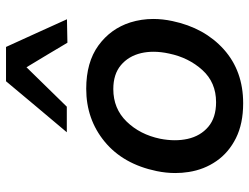

<svg xmlns="http://www.w3.org/2000/svg" viewBox="-115 -701 828 638"><g transform="rotate(-90 299.0 -382.0)"><path d="M275 12Q207 12 159 -12Q111 -36 82.8 -76.8Q54.5 -117.5 46.5 -169Q43 -191 43 -213.5Q43 -244 49.5 -275.5Q72.5 -386.5 147 -448Q221.5 -509.5 323 -509.5Q411 -509.5 466.8 -469Q522.5 -428.5 543.5 -363Q555 -326 555 -286.5Q555 -255.5 548 -223Q525.5 -116.5 453.8 -52.2Q382 12 275 12ZM278.5 -78Q344 -78 385.2 -123.5Q426.5 -169 440 -234Q446 -261 446 -286Q446 -307.5 441.5 -327Q431.5 -369 401.5 -394.2Q371.5 -419.5 322 -419.5Q257 -419.5 214 -375.2Q171 -331 157 -264Q152 -238.5 152 -215Q152 -193 156.5 -172.5Q166 -130 196.5 -104Q227 -78 278.5 -78ZM476 -572Q456 -606 435.5 -640Q415 -674 394.5 -708Q361.5 -674 329 -641Q296 -607.5 263.5 -574H178.5Q221.5 -625 263.5 -675Q305.5 -725 348 -776H462Q485 -725.5 508 -675Q531 -624 554 -573.5Z"/></g></svg>

Font: Heraclito Medium
Style: Italic
Weight: 500
Italic angle: -12°
Designer: Kostas Bartsokas (font) & Cristiano Sobral (main changes)
Foundry: Kostas Bartsokas (font) & Cristiano Sobral (main changes)
Version: Version 1.00;July 8, 2020;FontCreator 13.0.0.2655 64-bit